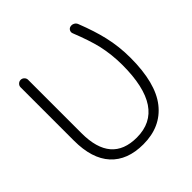

<svg xmlns="http://www.w3.org/2000/svg" viewBox="-196 -929 1076 1076"><g transform="rotate(-45 342.5 -390.5)"><path d="M338.9 -11.7Q212.9 -11.7 145.5 -85.4Q78.1 -159.2 78.1 -301.8V-724.6Q78.1 -736.3 86.9 -745.1Q95.7 -753.9 107.9 -753.9Q120.1 -753.9 128.9 -745.1Q137.7 -736.3 137.7 -724.6V-300.8Q137.7 -64.5 339.8 -64.5Q570.3 -64.5 570.3 -409.2Q570.3 -491.2 552.7 -570.3Q536.1 -638.7 499 -731.4Q494.1 -743.2 499.5 -753.9Q504.9 -764.6 516.6 -767.6Q521.5 -768.6 525.4 -768.6Q533.2 -768.6 541 -764.6Q552.7 -758.8 557.6 -746.1Q594.7 -651.4 611.3 -579.1Q630.9 -496.1 630.9 -406.2Q630.9 -206.1 554.2 -108.9Q477.5 -11.7 338.9 -11.7Z"/></g></svg>

Font: irohamaru Light
Style: Regular
Weight: 200
Designer: [Source Han Sans]
Ryoko NISHIZUKA  (kana & ideographs); Paul D. Hunt (Latin, Greek & Cyrillic); Wenlong ZHANG  (bopomofo
Version: Version 1.01